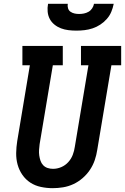

<svg xmlns="http://www.w3.org/2000/svg" viewBox="-20 -975 653 1003"><path d="M255 8Q224 8 193.5 1.5Q163 -5 138.5 -21Q114 -37 97 -61.5Q80 -86 72 -115Q64 -144 64.5 -175.5Q65 -207 70 -238L136 -634H97V-735H308V-634H256L187 -222Q185 -207 184 -192Q183 -177 185 -163Q187 -149 191.5 -135.5Q196 -122 205.5 -112Q215 -102 228.5 -97.5Q242 -93 257 -93Q279 -93 300 -102Q321 -111 336.5 -128Q352 -145 360 -166Q368 -187 371 -209L442 -634H403V-735H613V-634H562L488 -192Q484 -165 475 -138.5Q466 -112 450 -88Q434 -64 411.5 -44.5Q389 -25 363 -13Q337 -1 309.5 3.5Q282 8 255 8ZM379 -815Q358 -815 337.5 -817.5Q317 -820 298.5 -827Q280 -834 264.5 -846.5Q249 -859 240 -876Q231 -893 229 -913.5Q227 -934 231 -955H334Q332 -943 335.5 -931.5Q339 -920 348.5 -913.5Q358 -907 369.5 -904.5Q381 -902 393 -902Q406 -902 418.5 -904.5Q431 -907 442.5 -913.5Q454 -920 461.5 -931.5Q469 -943 471 -955H574Q570 -934 561.5 -913.5Q553 -893 538 -876Q523 -859 504 -846.5Q485 -834 464 -827Q443 -820 421.5 -817.5Q400 -815 379 -815Z"/></svg>

Font: Iosevka Etoile Oblique
Style: Bold
Weight: 700
Italic angle: -9°
Designer: Belleve Invis
Foundry: Belleve Invis
Version: Version 15.5.2; ttfautohint (v1.8.4)